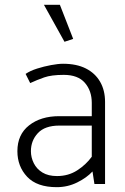

<svg xmlns="http://www.w3.org/2000/svg" viewBox="-20 -762 519 795"><path d="M108 -136Q108 -180 137 -211Q166 -242 226 -242H360V-113Q336 -80 299.5 -56.5Q263 -33 216 -33Q180 -33 156 -47.5Q132 -62 120 -86Q108 -110 108 -136ZM105 -418Q133 -431 163 -441.5Q193 -452 244 -452Q303 -452 331.5 -419Q360 -386 360 -336V-281H225Q149 -281 100.5 -243Q52 -205 52 -136Q52 -73 92.5 -30Q133 13 215 13Q260 13 299.5 -6.5Q339 -26 363 -52L371 0H415V-340Q415 -388 394.5 -423.5Q374 -459 335.5 -478.5Q297 -498 241 -498Q221 -498 191.5 -492.5Q162 -487 133.5 -478Q105 -469 86 -456ZM247 -589 283 -601 228 -742H162Z"/></svg>

Font: Catamaran ExtraLight
Style: Regular
Weight: 250
Designer: Pria Ravichandran
Version: Version 2.000